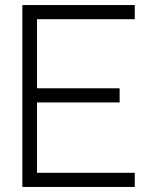

<svg xmlns="http://www.w3.org/2000/svg" viewBox="-20 -740 605 760"><path d="M513.5 0V-56H126.5V-334.5H453.5V-390.5H126.5V-664H513.5V-720H68.5V0Z"/></svg>

Font: Vela Sans Light
Style: Regular
Weight: 300
Designer: Principal design: Mikhail Sharanda - project Manrope.
Design modification: Ravid Balaliev
Foundry: Mikhail Sharanda
Version: Version 1.001